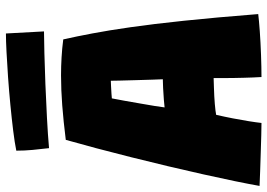

<svg xmlns="http://www.w3.org/2000/svg" viewBox="-149 -748 902 648"><g transform="rotate(-90 302.0 -424.0)"><path d="M211 7.5Q197 7.5 169.8 6.8Q142.5 6 110.5 5Q78.5 4 48.5 3Q18.5 2 -1.5 1Q4.5 -33 14.5 -81.8Q24.5 -130.5 37.5 -188.5Q50.5 -246.5 65.2 -308.8Q80 -371 95.5 -432.8Q111 -494.5 126 -551Q141 -607.5 154 -653Q218 -661 270.8 -665Q323.5 -669 371.5 -669Q402.5 -669 432.5 -667.2Q462.5 -665.5 493 -661.5Q503 -617.5 513.2 -563.2Q523.5 -509 534.2 -434Q545 -359 556 -254Q567 -149 578.5 -3.5Q558.5 -1 520.2 1.8Q482 4.5 440 6Q398 7.5 366 7.5Q365 -7 364.5 -22Q364 -37 363.5 -53Q363 -69 362.8 -85.5Q362.5 -102 362.5 -119.2Q362.5 -136.5 362.5 -154Q346.5 -153.5 331 -153Q315.5 -152.5 301.2 -151.8Q287 -151 275 -150Q263 -149 253.5 -147.8Q244 -146.5 238.5 -145.5Q232 -117.5 226.5 -89Q221 -60.5 217 -35.5Q213 -10.5 211 7.5ZM263.5 -319.5Q270.5 -320.5 289.5 -322Q308.5 -323.5 328.8 -324.5Q349 -325.5 358.5 -325.5Q358 -333 357.2 -359Q356.5 -385 355.5 -416Q354.5 -447 354 -471.5Q353.5 -496 353.5 -501Q347.5 -501 334.8 -500.2Q322 -499.5 310.2 -498.8Q298.5 -498 294 -497.5Q291 -482 286.2 -456.2Q281.5 -430.5 276.8 -402.5Q272 -374.5 268.2 -352Q264.5 -329.5 263.5 -319.5ZM520 -726.5Q494 -726.5 446.8 -725.2Q399.5 -724 342.2 -721.8Q285 -719.5 228 -716.5Q171 -713.5 126 -709.5Q122.5 -738.5 120 -765.5Q117.5 -792.5 117.5 -820Q144.5 -825.5 185 -830.5Q225.5 -835.5 272.2 -840Q319 -844.5 365.2 -847.8Q411.5 -851 450.2 -853Q489 -855 513 -855Z"/></g></svg>

Font: Grandstander Thin Black
Style: Regular
Weight: 900
Version: Version 1.200